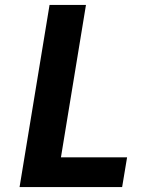

<svg xmlns="http://www.w3.org/2000/svg" viewBox="-20 -755 640 775"><path d="M59 0 180 -735H327L226 -120H493L473 0Z"/></svg>

Font: Iosevka Aile Heavy Oblique
Style: Regular
Weight: 900
Italic angle: -9°
Designer: Belleve Invis
Foundry: Belleve Invis
Version: Version 31.1.0; ttfautohint (v1.8.4)